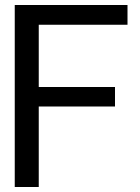

<svg xmlns="http://www.w3.org/2000/svg" viewBox="-20 -750 558 768"><path d="M440 -324H135V-2H39V-730H490V-651H135V-402H440Z"/></svg>

Font: lipipragatuchhi
Style: Regular
Weight: 400
Designer: Abhinash Majhi
Version: Version 1.000